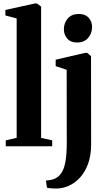

<svg xmlns="http://www.w3.org/2000/svg" viewBox="-20 -838 616 1100"><path d="M75.5 -48.5V-732.5L11 -749.5V-781L179.5 -818H192L215.5 -800V-48L279 -34V0H13V-34ZM305 242Q293 242 281.5 241.5Q270 241 261.2 239.8Q252.5 238.5 249 237L243 196Q252 196 267.8 193.5Q283.5 191 298.5 183.5Q321.5 171.5 335.5 147Q349.5 122.5 356 82Q362.5 41.5 362.5 -18.5L362 -438L299 -459V-496L467 -535H480L501.5 -516L502 -10.5Q502 52.5 485 99.5Q468 146.5 439.5 178Q411 209.5 376.2 225.5Q341.5 241.5 305 242ZM421 -594.5Q385 -594.5 365.5 -616.8Q346 -639 346 -670Q346 -707 368.5 -732.5Q391 -758 431.5 -758H432.5Q468.5 -758 488 -736.5Q507.5 -715 507.5 -683.5Q507.5 -647 485 -620.8Q462.5 -594.5 422 -594.5Z"/></svg>

Font: Merriweather 96pt
Style: Bold
Weight: 700
Version: Version 2.100